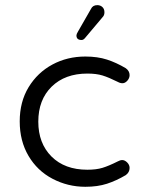

<svg xmlns="http://www.w3.org/2000/svg" viewBox="-20 -716 561 737"><path d="M273.4 -580.1Q273.4 -562.5 293 -562.5Q299.8 -562.5 305.7 -569.3L374 -650.4Q380.9 -657.2 380.9 -668.9Q380.9 -681.6 373 -689Q365.2 -696.3 353.5 -696.3Q335.9 -696.3 329.1 -681.6Q329.1 -681.6 279.3 -594.7Q273.4 -585 273.4 -580.1ZM307.6 1Q354.5 1 390.6 -10.7Q426.8 -22.5 462.9 -43.9Q477.5 -54.7 477.5 -71.3Q477.5 -83 468.3 -92.3Q459 -101.6 449.2 -101.6Q441.4 -101.6 432.6 -96.7Q397.5 -79.1 373.5 -71.8Q349.6 -64.5 315.4 -64.5Q228.5 -64.5 177.7 -115.2Q127 -166 127 -249Q127 -333 178.2 -383.3Q229.5 -433.6 315.4 -433.6Q349.6 -433.6 373.5 -426.3Q397.5 -418.9 432.6 -401.4Q441.4 -396.5 450.2 -396.5Q460 -396.5 468.8 -406.2Q477.5 -416 477.5 -427.7Q477.5 -443.4 462.9 -454.1Q426.8 -475.6 390.6 -487.3Q354.5 -499 307.6 -499Q238.3 -499 181.2 -468.3Q124 -437.5 89.8 -381.3Q55.7 -325.2 55.7 -250Q55.7 -174.8 89.4 -117.7Q123 -60.5 181.6 -29.8Q240.2 1 307.6 1Z"/></svg>

Font: FakePearl
Style: ExtraLight
Weight: 300
Version: Version 1.2